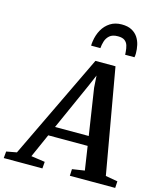

<svg xmlns="http://www.w3.org/2000/svg" viewBox="-213 -1116 1021 1219"><g transform="rotate(15 297.5 -507.0)"><path d="M-70.5 0 -66.5 -44 1 -56.5 332 -746.5H464L585 -58L664.5 -44L662 0H364L366 -44L447.5 -56.5L424 -212.5H165L96 -57L187 -44L183.5 0ZM193 -275H414.5L368 -580L363 -658.5L331.5 -585ZM434.5 -1013.5Q475 -1013.5 501 -999.2Q527 -985 541.8 -962.2Q556.5 -939.5 562.2 -912.8Q568 -886 568 -860.5Q568 -853.5 567.5 -846.2Q567 -839 565.5 -833H504Q504 -837.5 503.8 -842.5Q503.5 -847.5 503 -852Q501.5 -874.5 495.8 -893.2Q490 -912 475 -923.2Q460 -934.5 430.5 -934.5Q394.5 -934.5 376 -918.2Q357.5 -902 350.2 -878.5Q343 -855 341.5 -833H280.5Q280.5 -840.5 281.2 -847.8Q282 -855 283 -862Q289 -904.5 308.2 -938.8Q327.5 -973 359.2 -993.2Q391 -1013.5 434.5 -1013.5Z"/></g></svg>

Font: Merriweather 20pt SemiBold
Style: Italic
Weight: 600
Italic angle: -7.8°
Version: Version 2.101